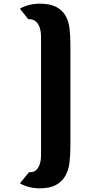

<svg xmlns="http://www.w3.org/2000/svg" viewBox="-20 -820 490 1050"><path d="M365 -19Q365 27.5 360 69Q355 110.5 337.2 142Q319.5 173.5 285.8 191.8Q252 210 195 210Q182.5 210 168.2 208.2Q154 206.5 139.8 203Q125.5 199.5 112.5 194.2Q99.5 189 89 182.5L138 122.5Q145.5 122.5 156.8 120.8Q168 119 178.5 109.5Q189 100 196.8 79.8Q204.5 59.5 204.5 23V-613.5Q204.5 -649 197 -669.5Q189.5 -690 178.5 -700.2Q167.5 -710.5 155.2 -713Q143 -715.5 134 -715.5L89 -772.5Q99.5 -779 112.5 -784.2Q125.5 -789.5 139.8 -793Q154 -796.5 168.2 -798.2Q182.5 -800 195 -800Q252 -800 285.8 -783Q319.5 -766 337.2 -736Q355 -706 360 -665.8Q365 -625.5 365 -579Z"/></svg>

Font: B612
Style: Bold
Weight: 700
Designer: Nicolas Chauveau, Thomas Paillot, Jonathan Favre-Lamarine, Jean-Luc Vinot
Foundry: AIRBUS
Version: Version 1.008